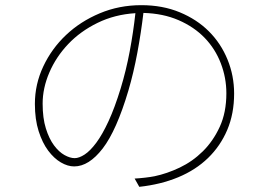

<svg xmlns="http://www.w3.org/2000/svg" viewBox="-20 -712 1040 743"><path d="M447 -370Q468 -439 482 -513.5Q496 -588 504 -661Q424 -656 357.5 -623.5Q291 -591 244 -541.5Q197 -492 171 -431.5Q145 -371 145 -311Q145 -255 157.5 -215Q170 -175 189 -149.5Q208 -124 229.5 -112Q251 -100 269 -100Q286 -100 307.5 -114Q329 -128 352.5 -159.5Q376 -191 400 -243Q424 -295 447 -370ZM501 -21Q520 -22 541.5 -24.5Q563 -27 578 -30Q626 -40 675.5 -63.5Q725 -87 765 -126.5Q805 -166 830.5 -221.5Q856 -277 856 -351Q856 -411 834.5 -467Q813 -523 772 -565.5Q731 -608 671 -634Q611 -660 535 -662Q526 -586 511.5 -508Q497 -430 477 -362Q431 -207 377.5 -137.5Q324 -68 267 -68Q242 -68 215.5 -83.5Q189 -99 166.5 -129Q144 -159 129.5 -204.5Q115 -250 115 -310Q115 -386 147.5 -455Q180 -524 235.5 -576.5Q291 -629 366 -660.5Q441 -692 527 -692Q609 -692 675.5 -664.5Q742 -637 788.5 -590.5Q835 -544 860.5 -481.5Q886 -419 886 -350Q886 -272 859.5 -209.5Q833 -147 785 -100.5Q737 -54 669.5 -26Q602 2 519 11Z"/></svg>

Font: SpoqaHanSansJP-Thin
Style: Regular
Weight: 250
Designer: [Source Han Sans]
Ryoko NISHIZUKA  (kana & ideographs); Paul D. Hunt (Latin, Greek & Cyrillic); Wenlong ZHANG  (bopomofo
Foundry: Spoqa (http://bi.spoqa.com)
Version: Version 1.002.20150607